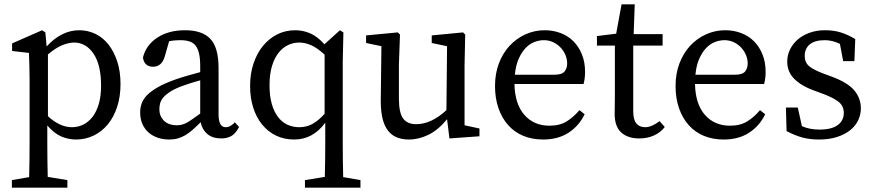

<svg xmlns="http://www.w3.org/2000/svg" viewBox="-20 -631 4046 889"><path d="M202 -93Q257 -42 313 -42Q341 -42 365.5 -54Q390 -66 408.5 -90Q427 -114 437.5 -150Q448 -186 448 -234Q448 -331 413 -382.5Q378 -434 323 -434Q300 -434 270 -422.5Q240 -411 202 -379ZM196 -416Q265 -491 347 -491Q387 -491 422 -474Q457 -457 482.5 -424.5Q508 -392 523 -346Q538 -300 538 -242Q538 -184 522.5 -136.5Q507 -89 479.5 -55.5Q452 -22 414 -3.5Q376 15 332 15Q297 15 264 1Q231 -13 199 -50V28Q199 67 199.5 107.5Q200 148 201 188L292 203V238H35V203L115 189Q116 148 116.5 108Q117 68 117 28V-261Q117 -302 116 -329Q115 -356 114 -386L36 -395V-430L175 -491L190 -481Z M907 -259Q881 -252 856.5 -244Q832 -236 816 -230Q783 -217 763.5 -203.5Q744 -190 734 -177Q724 -164 721 -151Q718 -138 718 -127Q718 -107 723.5 -95Q729 -83 737 -74Q760 -51 798 -51Q810 -51 821 -53.5Q832 -56 844 -62.5Q856 -69 871 -79.5Q886 -90 907 -105ZM1087 -43Q1070 -11 1050 -0.5Q1030 10 1006 10Q964 10 940 -10.5Q916 -31 909 -65Q889 -45 872 -30Q855 -15 838 -5Q821 5 803 10Q785 15 763 15Q736 15 711.5 7Q687 -1 668.5 -17Q650 -33 639.5 -56.5Q629 -80 629 -111Q629 -132 636 -152Q643 -172 661 -190.5Q679 -209 711.5 -227.5Q744 -246 795 -264Q818 -272 847.5 -280.5Q877 -289 907 -297V-324Q907 -360 901.5 -383.5Q896 -407 885 -420.5Q874 -434 856.5 -439.5Q839 -445 814 -445Q803 -445 790.5 -444Q778 -443 763 -440L743 -370Q729 -322 689 -322Q668 -322 656 -333.5Q644 -345 642 -365Q656 -422 708 -456.5Q760 -491 837 -491Q916 -491 954 -451Q992 -411 992 -315V-101Q992 -42 1025 -42Q1037 -42 1046 -47.5Q1055 -53 1062 -59L1067 -65Z M1483 -378Q1448 -410 1420 -422Q1392 -434 1366 -434Q1338 -434 1313 -422Q1288 -410 1269 -385.5Q1250 -361 1239 -324Q1228 -287 1228 -236Q1228 -186 1238.5 -149.5Q1249 -113 1267.5 -89Q1286 -65 1311 -53.5Q1336 -42 1366 -42Q1399 -42 1426.5 -57Q1454 -72 1483 -104ZM1649 203V238H1392V203L1484 188Q1485 147 1485.5 107.5Q1486 68 1486 28V-63Q1429 15 1342 15Q1296 15 1258.5 -3Q1221 -21 1194 -54Q1167 -87 1152.5 -132.5Q1138 -178 1138 -233Q1138 -290 1154 -337.5Q1170 -385 1198 -419Q1226 -453 1264 -472Q1302 -491 1347 -491Q1383 -491 1416.5 -476.5Q1450 -462 1482 -426L1554 -491L1570 -481L1567 -346V28Q1567 69 1567.5 108.5Q1568 148 1569 189Z M2200 -36V0L2061 10L2050 -79Q2009 -29 1964 -7Q1919 15 1873 15Q1843 15 1818.5 5.5Q1794 -4 1777 -25.5Q1760 -47 1751.5 -81Q1743 -115 1743 -165L1746 -417L1675 -432V-467L1822 -481L1832 -471L1827 -331V-176Q1827 -109 1846.5 -82.5Q1866 -56 1907 -56Q1977 -56 2047 -121L2050 -417L1979 -432V-467L2124 -481L2134 -471L2131 -331V-51Z M2546 -285Q2582 -285 2594 -300Q2606 -315 2606 -337Q2606 -358 2597.5 -377.5Q2589 -397 2574.5 -412Q2560 -427 2540.5 -436Q2521 -445 2498 -445Q2477 -445 2454.5 -436.5Q2432 -428 2413.5 -408.5Q2395 -389 2381.5 -358.5Q2368 -328 2364 -285ZM2362 -242Q2364 -149 2408 -99Q2452 -49 2524 -49Q2572 -49 2604 -69Q2636 -89 2663 -121L2687 -102Q2661 -48 2612.5 -16.5Q2564 15 2495 15Q2444 15 2403 -2Q2362 -19 2333 -51.5Q2304 -84 2288 -130Q2272 -176 2272 -233Q2272 -290 2290 -337.5Q2308 -385 2339.5 -419Q2371 -453 2413 -472Q2455 -491 2502 -491Q2541 -491 2575.5 -478Q2610 -465 2635 -440Q2660 -415 2674.5 -379Q2689 -343 2689 -298Q2689 -281 2687 -267Q2685 -253 2682 -242Z M3058 -43Q3039 -18 3008.5 -4Q2978 10 2940 10Q2887 10 2856.5 -17.5Q2826 -45 2826 -104Q2826 -123 2826.5 -141.5Q2827 -160 2827 -189V-420H2744V-464L2833 -475L2858 -611H2919L2914 -473H3048V-420H2912V-116Q2912 -77 2926.5 -59.5Q2941 -42 2967 -42Q2997 -42 3034 -70Z M3382 -285Q3418 -285 3430 -300Q3442 -315 3442 -337Q3442 -358 3433.5 -377.5Q3425 -397 3410.5 -412Q3396 -427 3376.5 -436Q3357 -445 3334 -445Q3313 -445 3290.5 -436.5Q3268 -428 3249.5 -408.5Q3231 -389 3217.5 -358.5Q3204 -328 3200 -285ZM3198 -242Q3200 -149 3244 -99Q3288 -49 3360 -49Q3408 -49 3440 -69Q3472 -89 3499 -121L3523 -102Q3497 -48 3448.5 -16.5Q3400 15 3331 15Q3280 15 3239 -2Q3198 -19 3169 -51.5Q3140 -84 3124 -130Q3108 -176 3108 -233Q3108 -290 3126 -337.5Q3144 -385 3175.5 -419Q3207 -453 3249 -472Q3291 -491 3338 -491Q3377 -491 3411.5 -478Q3446 -465 3471 -440Q3496 -415 3510.5 -379Q3525 -343 3525 -298Q3525 -281 3523 -267Q3521 -253 3518 -242Z M3829 -277Q3905 -249 3935.5 -212.5Q3966 -176 3966 -129Q3966 -101 3954 -75Q3942 -49 3917.5 -29Q3893 -9 3856.5 3Q3820 15 3772 15Q3729 15 3694.5 5.5Q3660 -4 3622 -24L3619 -133H3674L3693 -47Q3728 -31 3774 -31Q3831 -31 3859 -52Q3887 -73 3887 -108Q3887 -140 3863.5 -159Q3840 -178 3792 -196L3746 -213Q3691 -233 3658 -265.5Q3625 -298 3625 -346Q3625 -375 3637.5 -401Q3650 -427 3672.5 -447Q3695 -467 3727.5 -479Q3760 -491 3800 -491Q3841 -491 3874 -480.5Q3907 -470 3940 -450L3936 -348H3884L3869 -428Q3833 -445 3799 -445Q3753 -445 3729.5 -425.5Q3706 -406 3706 -372Q3706 -342 3726.5 -324.5Q3747 -307 3799 -288Z"/></svg>

Font: SourceSerifPro
Style: Book
Weight: 400
Designer: Frank Grießhammer
Foundry: Adobe Systems Incorporated
Version: Version 1.014;PS Version 1.0;hotconv 1.0.73;makeotf.lib2.5.5